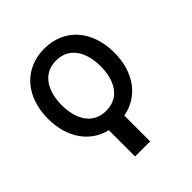

<svg xmlns="http://www.w3.org/2000/svg" viewBox="-204 -692 1033 1033"><g transform="rotate(-45 312.5 -175.0)"><path d="M295.8 -79.9C192.8 -79.9 147.4 -166.5 147.4 -270.6C147.4 -374.6 192.8 -462.4 295.8 -462.4C398.8 -462.4 444.2 -375 443.9 -270.6C444.2 -166.5 398.8 -79.9 295.8 -79.9ZM43.3 -270.6C43.7 -127.8 115.8 -24.1 231.5 3.6V203.5H346.2V6.7C470.2 -16 547.9 -122.2 547.9 -270.6C547.9 -439.6 448.5 -552.6 295.8 -552.6C143.1 -552.6 43.7 -439.6 43.3 -270.6Z"/></g></svg>

Font: Magic Ui Pro Medium
Style: Regular
Weight: 500
Designer: Stefan Endress, Andreas Faust
Version: Version 1.000;FEAKit 1.0